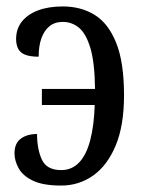

<svg xmlns="http://www.w3.org/2000/svg" viewBox="-20 -566 440 596"><path d="M170 10Q114 10 82.5 -5Q51 -20 38 -43.5Q25 -67 25 -90Q25 -121 44.5 -135.5Q64 -150 95 -150Q95 -103 110 -70.5Q125 -38 170 -38Q203 -38 225.5 -61.5Q248 -85 260 -130.5Q272 -176 274 -240H110V-290H275Q274 -372 260.5 -417Q247 -462 225 -480Q203 -498 175 -498Q150 -498 133.5 -484.5Q117 -471 108.5 -447Q100 -423 100 -390Q74 -390 58.5 -396Q43 -402 36.5 -414.5Q30 -427 30 -445Q30 -476 47.5 -498.5Q65 -521 97.5 -533.5Q130 -546 175 -546Q231 -546 273.5 -520Q316 -494 340.5 -433.5Q365 -373 365 -270Q365 -176 339 -114Q313 -52 269 -21Q225 10 170 10Z"/></svg>

Font: Noto Serif ExtraCondensed
Style: Regular
Weight: 400
Width: 2
Designer: Monotype Design Team
Foundry: Monotype Imaging Inc.
Version: Version 2.013